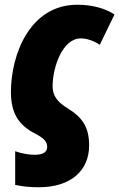

<svg xmlns="http://www.w3.org/2000/svg" viewBox="-20 -583 503 810"><path d="M143 207C278 207 356 138 356 30C356 -49 325 -89 267 -125C230 -148 202 -172 202 -220C202 -298 243 -421 321 -421C346 -421 376 -411 401 -394L463 -522C423 -548 369 -563 306 -563C107 -563 26 -355 26 -193C27 -110 54 -57 129 -19C165 0 179 14 179 37C179 58 162 70 127 70C99 70 70 64 44 55V197C71 203 104 207 143 207Z"/></svg>

Font: Noto Sans Condensed Black
Style: Italic
Weight: 900
Width: 3
Italic angle: -12°
Designer: Monotype Design Team
Foundry: Monotype Imaging Inc.
Version: Version 2.013